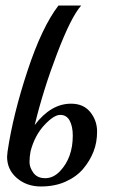

<svg xmlns="http://www.w3.org/2000/svg" viewBox="-20 -674 414 702"><path d="M5.9 -101.1Q5.9 -106.4 7.8 -121.1Q27.8 -255.4 80.6 -415.3Q133.3 -575.2 193.8 -653.8H276.9Q240.2 -612.8 189.2 -479.5Q138.2 -346.2 106.9 -216.8Q166 -294.9 239.7 -294.9Q285.6 -294.9 310.3 -263.9Q335 -232.9 335 -192.9Q335 -152.8 321.8 -119.4Q308.6 -85.9 284.4 -57.1Q260.3 -28.3 220.7 -10.3Q181.2 7.8 129.4 7.8Q77.6 7.8 41.7 -22.9Q5.9 -53.7 5.9 -101.1ZM91.8 -121.1Q87.9 -100.6 87.9 -81.3Q87.9 -62 102.1 -42.2Q116.2 -22.5 145.5 -22.5Q174.8 -22.5 199.2 -47.9Q246.1 -97.2 246.1 -178.2Q246.1 -211.4 234.9 -232.7Q223.6 -253.9 200.2 -253.9Q176.8 -253.9 141.8 -216.3Q106.9 -178.7 91.8 -121.1Z"/></svg>

Font: Niconne
Style: Regular
Weight: 400
Designer: Vernon Adams
Foundry: Vernon Adams
Version: Version 1.002